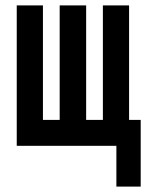

<svg xmlns="http://www.w3.org/2000/svg" viewBox="-20 -540 541 711"><path d="M411 151V0H42V-520H139V-96H201V-520H299V-96H361V-520H458V-96H501V151Z"/></svg>

Font: Iosevka Term Curly
Style: Bold
Weight: 700
Designer: Belleve Invis
Foundry: Belleve Invis
Version: Version 32.3.0